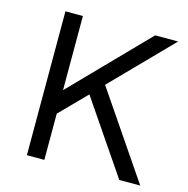

<svg xmlns="http://www.w3.org/2000/svg" viewBox="-99 -756 834 851"><g transform="rotate(15 318.0 -330.0)"><path d="M615.2 -660.2 352.1 -391.1 618.2 0H522L295.9 -332L178.2 -211.9V0H98.1V-660.2H178.2V-319.8L509.8 -660.2Z"/></g></svg>

Font: Human Sans
Style: Regular
Weight: 400
Designer: Tim Radville
Foundry: Continuum
Version: Version 1.000;FEAKit 1.0